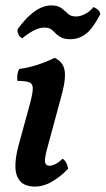

<svg xmlns="http://www.w3.org/2000/svg" viewBox="-20 -681 391 710"><path d="M110 9Q73 9 55.5 -10Q38 -29 37 -62.5Q36 -96 48 -141L85 -276Q99 -325 101 -347.5Q103 -370 89.5 -376Q76 -382 44 -382Q43 -394 44.5 -405.5Q46 -417 51 -426Q70 -428 95 -434.5Q120 -441 143 -450Q166 -459 182 -467Q211 -454 218 -425Q225 -396 210 -337L158 -145Q144 -96 146.5 -82Q149 -68 163 -68Q172 -68 184.5 -74Q197 -80 211 -94Q220 -89 225 -79Q230 -69 232 -57Q202 -26 171 -8.5Q140 9 110 9ZM240 -536Q219 -536 206.5 -542.5Q194 -549 186 -557.5Q178 -566 169 -572.5Q160 -579 144 -579Q125 -579 103.5 -567.5Q82 -556 62 -539Q43 -551 45 -573Q71 -608 93 -627Q115 -646 134 -653.5Q153 -661 169 -661Q194 -661 207 -651Q220 -641 231 -630.5Q242 -620 261 -620Q276 -620 293.5 -628.5Q311 -637 326 -655Q335 -651 342 -645Q349 -639 351 -629Q324 -576 298 -556Q272 -536 240 -536Z"/></svg>

Font: Vollkorn Medium
Style: Italic
Weight: 500
Italic angle: -11°
Designer: Friedrich Althausen
Foundry: Friedrich Althausen
Version: Version 5.000